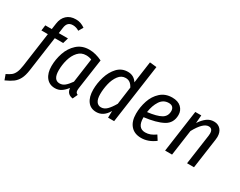

<svg xmlns="http://www.w3.org/2000/svg" viewBox="-168 -1311 2607 2084"><g transform="rotate(30 1136.0 -269.0)"><path d="M228 -598 218 -527H333L313 -458H208L147 -22Q137 50 114.5 92Q92 134 58 159.5Q24 185 -36 212L-60 146Q-22 128 0.5 110.5Q23 93 38 60.5Q53 28 61 -28L121 -458H40L49 -527H130L141 -603Q150 -671 193 -710.5Q236 -750 306 -750Q340 -750 366.5 -740.5Q393 -731 421 -712L388 -655Q350 -679 310 -679Q273 -679 253 -659Q233 -639 228 -598Z M759 -497 705 -119Q703 -99 703 -92Q703 -76 709 -65.5Q715 -55 731 -49L703 12Q666 7 645.5 -13.5Q625 -34 621 -73Q590 -32 556 -10Q522 12 479 12Q408 12 368 -39.5Q328 -91 328 -178Q328 -262 356 -345Q384 -428 445 -483Q506 -538 597 -538Q675 -538 759 -497ZM419 -178Q419 -58 497 -58Q533 -58 562 -82Q591 -106 624 -153L666 -455Q634 -468 597 -468Q537 -468 497 -424.5Q457 -381 438 -314Q419 -247 419 -178Z M1320 -738 1216 0H1140L1142 -85Q1087 12 997 12Q925 12 886.5 -40.5Q848 -93 848 -184Q848 -263 873 -345.5Q898 -428 950 -483.5Q1002 -539 1080 -539Q1155 -539 1196 -475L1234 -747ZM938 -179Q938 -119 958.5 -88.5Q979 -58 1016 -58Q1055 -58 1087.5 -89.5Q1120 -121 1156 -183L1186 -403Q1169 -436 1146.5 -452.5Q1124 -469 1092 -469Q1039 -469 1004 -422.5Q969 -376 953.5 -309Q938 -242 938 -179Z M1471 -197V-191Q1471 -62 1568 -62Q1601 -62 1631 -73.5Q1661 -85 1695 -109L1732 -51Q1649 12 1559 12Q1474 12 1427.5 -41.5Q1381 -95 1381 -190Q1381 -273 1407.5 -353Q1434 -433 1492 -485.5Q1550 -538 1637 -538Q1709 -538 1748.5 -500.5Q1788 -463 1788 -407Q1788 -305 1704.5 -260Q1621 -215 1471 -197ZM1476 -264Q1591 -278 1645 -308.5Q1699 -339 1699 -404Q1699 -432 1683 -450Q1667 -468 1633 -468Q1565 -468 1526.5 -409Q1488 -350 1476 -264Z M2273 -412Q2273 -394 2270 -376L2217 0H2130L2183 -375Q2185 -395 2185 -403Q2185 -465 2135 -465Q2065 -465 1987 -321L1942 0H1855L1929 -527H2004L1996 -427Q2032 -481 2071 -510Q2110 -539 2159 -539Q2211 -539 2242 -505Q2273 -471 2273 -412Z"/></g></svg>

Font: Fira Sans Condensed
Style: Italic
Weight: 400
Width: 3
Italic angle: -8°
Designer: bBox Type GmbH & Carrois Corporate GbR & Edenspiekermann AG
Foundry: bBox Type GmbH & Carrois Corporate GbR & Edenspiekermann AG
Version: Version 4.301